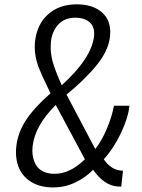

<svg xmlns="http://www.w3.org/2000/svg" viewBox="-20 -838 644 869"><path d="M220.7 10.3Q161.1 10.3 120.8 -14.9Q80.6 -40 64.5 -81.1Q52.2 -112.3 52.2 -148.9Q52.2 -161.1 53.7 -174.3Q60.1 -236.3 96.9 -293.2Q133.8 -350.1 208.5 -415.5Q164.1 -507.3 152.8 -539.1Q137.2 -584 137.2 -625.5Q137.2 -636.7 138.2 -647.5Q146.5 -727.5 197.3 -772.9Q248 -818.4 327.1 -818.4Q402.8 -818.4 444.3 -779.3Q479 -746.6 479 -693.4Q479 -684.1 478 -673.8Q471.7 -610.8 420.2 -546.4Q368.7 -481.9 281.2 -409.7L411.1 -163.6Q440.4 -199.7 464.1 -256.6Q487.8 -313.5 495.6 -359.4H565.9Q560.1 -304.2 526.9 -234.6Q493.7 -165 449.7 -117.2Q484.9 -65.4 536.6 -65.4L528.8 6.8Q522.9 6.8 510.3 5.9Q451.7 1 401.4 -69.3Q366.7 -34.2 320.3 -12Q273.9 10.3 220.7 10.3ZM227.5 -51.3Q296.9 -51.3 364.3 -117.2L232.4 -362.8Q137.2 -269 127.4 -174.3Q126.5 -165 126.5 -155.8Q126.5 -142.6 128.9 -129.9Q132.3 -109.4 143.1 -91.1Q153.8 -72.8 175.5 -62Q197.3 -51.3 227.5 -51.3ZM259.3 -452.1Q395 -574.7 405.8 -675.3Q406.2 -681.6 406.2 -687.5Q406.2 -717.8 386.7 -736.3Q363.8 -757.8 320.3 -757.8Q272 -757.8 243.7 -726.8Q215.3 -695.8 210.4 -648.4Q209.5 -636.7 209.5 -625Q209.5 -593.3 217.8 -561Q230 -517.1 259.3 -452.1Z"/></svg>

Font: Oswald
Style: Light
Weight: 300
Designer: Vernon Adams
Foundry: Vernon Adams
Version: 3.0; ttfautohint (v0.95.6-bc232) -l 8 -r 50 -G 200 -x 0 -w "